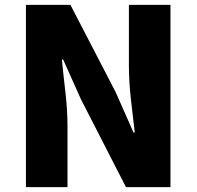

<svg xmlns="http://www.w3.org/2000/svg" viewBox="-20 -765 804 785"><path d="M86 0V-745H268L453 -388L526 -223H531Q524 -282 515.5 -356.5Q507 -431 507 -498V-745H677V0H495L311 -359L238 -522H233Q239 -460 247.5 -387.5Q256 -315 256 -247V0Z"/></svg>

Font: Noto Sans SC Black
Style: Regular
Weight: 900
Designer: Ryoko NISHIZUKA  (kana, bopomofo & ideographs); Paul D. Hunt (Latin, Greek & Cyrillic); Sandoll Communications , Soo-you
Foundry: Adobe
Version: Version 2.004-H2;hotconv 1.0.118;makeotfexe 2.5.65603